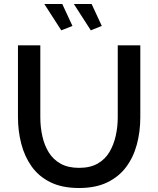

<svg xmlns="http://www.w3.org/2000/svg" viewBox="-20 -937 792 962"><path d="M376 5Q291 5 232.5 -24Q174 -53 138.5 -103Q103 -153 86.5 -217Q70 -281 70 -350V-710H182V-350Q182 -301 192 -255.5Q202 -210 224 -174Q246 -138 283.5 -117Q321 -96 376 -96Q432 -96 469.5 -117.5Q507 -139 528.5 -175.5Q550 -212 560 -257Q570 -302 570 -350V-710H683V-350Q683 -277 665.5 -212.5Q648 -148 611.5 -99.5Q575 -51 517 -23Q459 5 376 5ZM350 -917H439L490 -807L435 -785ZM202 -917H292L343 -807L287 -785Z"/></svg>

Font: Raleway Thin SemiBold
Style: Regular
Weight: 600
Version: Version 4.026